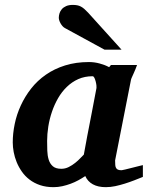

<svg xmlns="http://www.w3.org/2000/svg" viewBox="-20 -754 608 786"><path d="M375 -394Q375.5 -396 374.8 -403.8Q374 -411.6 371.8 -420.2Q369.6 -428.7 366.5 -435.3Q363.3 -441.9 358.9 -441.9Q326.7 -441.9 300.5 -430.2Q274.4 -418.5 253.7 -398.4Q232.9 -378.4 217.8 -352.1Q202.6 -325.7 192.6 -296.1Q182.6 -266.6 177.7 -235.8Q172.9 -205.1 172.9 -176.8Q172.9 -156.7 173.6 -136.7Q174.3 -116.7 179.4 -100.1Q184.6 -83.5 196.5 -73.2Q208.5 -63 231 -63Q247.1 -63 261.5 -70.3Q275.9 -77.6 287.8 -87.2Q299.8 -96.7 308.8 -106.4Q317.9 -116.2 323.2 -121.1Q326.7 -141.1 328.9 -152.1Q331.1 -163.1 332.8 -173.1Q334.5 -183.1 336.9 -195.8Q339.4 -208.5 344 -232.2Q348.6 -255.9 356 -294.2Q363.3 -332.5 375 -394ZM564.9 -29.8Q547.9 -22.9 529.1 -15.6Q510.3 -8.3 490.7 -2.2Q471.2 3.9 451.7 8.1Q432.1 12.2 413.1 12.2Q381.3 12.2 360.1 0.5Q338.9 -11.2 329.1 -33.2Q315.9 -24.4 300.8 -16.1Q285.6 -7.8 269 -1.7Q252.4 4.4 234.9 8.3Q217.3 12.2 199.2 12.2Q168.5 12.2 144 3.9Q119.6 -4.4 101.1 -18.6Q82.5 -32.7 69.6 -51.3Q56.6 -69.8 48.3 -90.1Q40 -110.4 36.1 -131.3Q32.2 -152.3 32.2 -170.9Q32.2 -208 40.3 -246.8Q48.3 -285.6 65.2 -322.3Q82 -358.9 107.4 -391.4Q132.8 -423.8 167.5 -448Q202.1 -472.2 246.3 -486.1Q290.5 -500 344.2 -500Q366.2 -500 387.9 -494.1Q409.7 -488.3 426.8 -479L434.1 -487.8H541Q538.6 -480.5 534.7 -471.2Q530.8 -461.9 526.9 -453.1Q522.9 -444.3 519.8 -437.3Q516.6 -430.2 516.1 -426.8L451.2 -97.2Q451.2 -85.9 451.9 -78.1Q452.6 -70.3 455.6 -65.7Q458.5 -61 463.9 -59.1Q469.2 -57.1 478 -57.1Q480 -57.1 492.4 -60.1Q504.9 -63 519.8 -66.9Q534.7 -70.8 547.9 -74Q561 -77.1 564.9 -78.1ZM407.7 -550.8 245.6 -639.2Q240.2 -642.1 235.8 -647.2Q231.4 -652.3 228 -658.2Q224.6 -664.1 222.7 -670.2Q220.7 -676.3 220.7 -681.2Q220.7 -689.9 223.6 -699.5Q226.6 -709 233.2 -716.6Q239.7 -724.1 250.7 -729Q261.7 -733.9 277.8 -733.9Q288.1 -733.9 295.9 -732.4Q303.7 -731 310.8 -727.3Q317.9 -723.6 325 -717.5Q332 -711.4 340.8 -702.1L477.5 -550.8Z"/></svg>

Font: Charis SIL Eur
Style: Bold Italic
Weight: 700
Italic angle: -11°
Foundry: SIL International
Version: Version 5.000